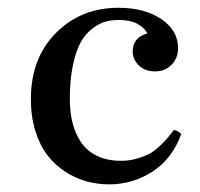

<svg xmlns="http://www.w3.org/2000/svg" viewBox="-20 -464 520 498"><path d="M431.2 -127Q442.9 -124.5 450.2 -116.2Q425.8 -50.8 374.5 -18.3Q323.2 14.2 263.2 14.2Q233.4 14.2 205.1 6.6Q176.8 -1 150.1 -18.1Q123.5 -35.2 103.8 -60.3Q84 -85.4 72 -123.3Q60.1 -161.1 60.1 -207Q60.1 -313 125 -378.4Q189.9 -443.8 287.1 -443.8Q355.5 -443.8 398.7 -414.3Q441.9 -384.8 441.9 -338.9Q441.9 -313 424.8 -295.9Q407.7 -278.8 382.8 -278.8Q356.4 -278.8 340.3 -294.2Q324.2 -309.6 324.2 -330.1Q324.2 -367.2 361.8 -377Q358.4 -388.2 339.8 -400.1Q321.3 -412.1 287.1 -412.1Q269.5 -412.1 253.9 -408Q238.3 -403.8 220.5 -390.6Q202.6 -377.4 190.2 -356Q177.7 -334.5 169.4 -296.1Q161.1 -257.8 161.1 -207Q161.1 -172.9 168.2 -145Q175.3 -117.2 190.4 -94.7Q205.6 -72.3 231.9 -59.6Q258.3 -46.9 293.9 -46.9Q316.4 -46.9 336.4 -53Q356.4 -59.1 368.9 -65.9Q381.3 -72.8 395.8 -86.7Q410.2 -100.6 415 -106.7Q419.9 -112.8 431.2 -127Z"/></svg>

Font: Jacques Francois
Style: Regular
Weight: 400
Designer: Manvel Shmavonyan, Alexei Vanyashin
Foundry: Cyreal (www.cyreal.org)
Version: Version 1.003